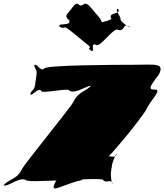

<svg xmlns="http://www.w3.org/2000/svg" viewBox="-20 -1184 910 1064"><path d="M356 -1111C346 -1100 340 -1091 364 -1071C375 -1037 299 -1059 310 -1038C334 -1018 286 -1056 310 -1036C347 -1018 327 -1048 365 -1018C389 -998 442 -956 466 -936C498 -910 457 -929 482 -903C504 -881 461 -923 485 -903C510 -891 477 -949 511 -936C535 -916 611 -1038 635 -1018C676 -1009 659 -1060 694 -1036C721 -1019 671 -1058 695 -1038C705 -1020 636 -1077 651 -1071C675 -1051 622 -1099 646 -1079C661 -1073 608 -1141 635 -1134C659 -1114 610 -1155 634 -1135C655 -1103 585 -1117 594 -1087C618 -1067 501 -1062 525 -1042C539 -1016 472 -1034 497 -1008C519 -986 476 -1028 500 -1008C525 -996 513 -1016 535 -1042C565 -1062 509 -1108 503 -1119C484 -1140 470 -1165 450 -1164C429 -1150 425 -1150 409 -1164C392 -1165 379 -1136 356 -1111ZM717 -825C635 -825 228 -824 225 -804C204 -784 184 -835 172 -824C169 -804 173 -842 170 -822C175 -792 187 -805 182 -767L175 -718C170 -680 160 -693 147 -663C144 -643 152 -681 149 -661C157 -650 193 -701 208 -681C205 -661 368 -701 365 -681C402 -661 463 -714 488 -708C485 -688 490 -731 487 -711C456 -677 416 -677 389 -624C386 -604 103 -263 100 -243C73 -190 32 -193 1 -159C-2 -139 6 -176 3 -156C28 -150 87 -206 124 -186C121 -166 555 -206 552 -186C567 -166 598 -195 604 -166C601 -146 609 -188 606 -168C596 -158 594 -225 594 -223L601 -272C601 -272 620 -338 628 -328C625 -308 630 -349 627 -329C613 -300 591 -330 570 -310C567 -290 391 -330 388 -310C345 -290 291 -276 305 -262C347 -262 348 -256 287 -176C255 -110 300 -148 411 -181C497 -181 790 -562 793 -582C820 -635 866 -673 848 -687C802 -687 800 -692 861 -772C893 -838 839 -825 717 -825Z"/></svg>

Font: Hussar Przerywany
Style: Obl
Weight: 400
Foundry: Cannot Into Space Fonts
Version: Version 0.982